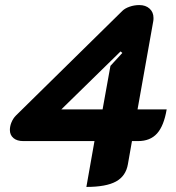

<svg xmlns="http://www.w3.org/2000/svg" viewBox="-20 -729 696 758"><path d="M353 -172H72Q47 -172 33 -184Q19 -196 19 -216Q19 -231 25.5 -246.5Q32 -262 43 -273L463 -686Q473 -696 491.5 -702.5Q510 -709 530 -709Q555 -709 570.5 -695Q586 -681 586 -658Q586 -649 585 -645L523 -297H638Q627 -232 600 -202Q573 -172 525 -172H501L485 -81Q477 -34 438 -12.5Q399 9 321 9ZM385 -297 416 -469 463 -520 456 -526 222 -297Z"/></svg>

Font: K2D ExtraBold
Style: Italic
Weight: 800
Italic angle: -10°
Designer: Katatrad Aksorn Co.,Ltd.
Foundry: Cadson Demak Co.,Ltd.
Version: Version 1.000; ttfautohint (v1.6)